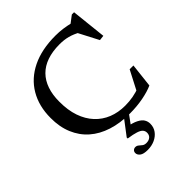

<svg xmlns="http://www.w3.org/2000/svg" viewBox="-267 -846 1243 1243"><g transform="rotate(-45 355.0 -224.0)"><path d="M444 -46.5Q482 -46.5 518 -53Q554 -59.5 591 -74L555.5 -46.5L631.5 -193H666L647.5 -28.5Q609 -11 551.8 0Q494.5 11 429.5 11Q341.5 11 270.5 -11.8Q199.5 -34.5 149.5 -78.5Q99.5 -122.5 72.8 -186.5Q46 -250.5 46.5 -332Q46.5 -440 93.8 -520Q141 -600 230.2 -643.5Q319.5 -687 445 -687Q479.5 -687 512.8 -682.5Q546 -678 589 -667.5L556.5 -662L617.5 -708.5H638L664 -466.5L629 -462.5L547.5 -619L577 -587Q535 -610.5 500.2 -619.5Q465.5 -628.5 425.5 -628.5Q359.5 -628.5 310 -611.2Q260.5 -594 227.5 -560.5Q194.5 -527 177.8 -478.5Q161 -430 161 -367.5Q160.5 -289 181.2 -229.2Q202 -169.5 240 -128.8Q278 -88 330 -67.2Q382 -46.5 444 -46.5ZM345.5 259.5Q307 259.5 290.2 246.5Q273.5 233.5 273.5 216.5Q273.5 204 281.5 196.5Q289.5 189 301 189Q314 189 323.2 197Q332.5 205 343 213.2Q353.5 221.5 370.5 221.5Q393.5 221.5 407.2 209.8Q421 198 421 177Q421 161 411 149.5Q401 138 376 129.8Q351 121.5 305.5 115V106L403.5 -23H447L352.5 106.5L351.5 57.5Q400.5 66 428 80Q455.5 94 466.2 111.8Q477 129.5 477 151Q477 183 459.2 207.5Q441.5 232 411.5 245.8Q381.5 259.5 345.5 259.5Z"/></g></svg>

Font: Newsreader 16pt 16pt Medium
Style: Regular
Weight: 500
Version: Version 1.003